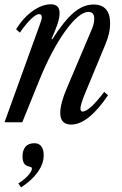

<svg xmlns="http://www.w3.org/2000/svg" viewBox="-30 -554 555 870"><path d="M292.5 10.5Q243 10.5 243 -42.5Q243 -85 273.5 -156L386.5 -422.5Q397 -447 397 -470Q397 -500 370.5 -500Q349 -500 322 -477Q295 -454 265 -412.2Q235 -370.5 205.2 -314.2Q175.5 -258 148.5 -191.5L71 0H-9.5L150 -441.5Q154.5 -454.5 157 -462.2Q159.5 -470 159.5 -475Q159.5 -490 147.5 -490Q138 -490 124 -479.5Q110 -469 93.5 -450Q77 -431 60 -406L43 -421.5Q75 -473.5 117.8 -504Q160.5 -534.5 200.5 -534.5Q240 -534.5 240 -494.5Q240 -474.5 231.5 -448.2Q223 -422 203.5 -377.5L207 -376Q260.5 -460 304 -496.8Q347.5 -533.5 393.5 -533.5Q469 -533.5 469 -447.5Q469 -404.5 449 -356.5L351 -120Q344 -102 339.2 -86.2Q334.5 -70.5 334.5 -62Q334.5 -48.5 345 -48.5Q359.5 -48.5 384.8 -71.8Q410 -95 442 -137.5L459.5 -122.5Q415.5 -57 373.2 -23.2Q331 10.5 292.5 10.5ZM65.5 295 53 277Q70 267 84 254.5Q98 242 106.2 230Q114.5 218 114.5 210.5Q114.5 205 111 203.5Q107.5 202 95.5 198.5Q72 191.5 72 154.5Q72 127.5 85.2 111.2Q98.5 95 126.5 95Q146.5 95 157.2 109.2Q168 123.5 168 150Q168 187.5 141.2 225.5Q114.5 263.5 65.5 295Z"/></svg>

Font: Libre Caslon Condensed
Style: Italic
Weight: 400
Italic angle: -22.583°
Designer: Pablo Impallari, Rodrigo Fuenzalida, Katja Schimmel, Ertekin Erdin
Foundry: Pablo Impallari, Rodrigo Fuenzalida
Version: Version 2.000;gftools[0.9.33]